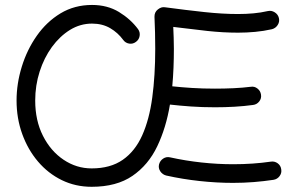

<svg xmlns="http://www.w3.org/2000/svg" viewBox="-20 -714 1181 764"><path d="M344.7 -43.9Q419.4 -43.9 468.5 -78.1Q517.6 -112.3 545.9 -175.5Q574.2 -238.8 585.9 -326.2Q597.7 -413.6 597.7 -520Q597.7 -584 594.7 -647Q594.2 -665.5 608.2 -676.5Q622.1 -687.5 636.2 -685.1Q721.2 -673.8 793.2 -666Q865.2 -658.2 927.2 -658.2Q959 -658.2 988.5 -660.9Q1018.1 -663.6 1045.4 -669.9Q1060.1 -673.3 1073.2 -665Q1086.4 -656.7 1089.8 -642.1Q1093.3 -627.4 1085 -614.5Q1076.7 -601.6 1062 -597.7Q1029.3 -590.3 995.6 -587.2Q961.9 -584 927.2 -584Q868.7 -584 805.4 -590.8Q742.2 -597.7 669.4 -606.9Q670.4 -585.9 671.1 -563.7Q671.9 -541.5 671.9 -520Q671.9 -482.4 670.4 -444.8Q668.9 -407.2 665.5 -370.6Q701.2 -366.7 744.1 -364Q787.1 -361.3 835.4 -361.3Q873 -361.3 909.4 -363Q945.8 -364.7 978 -368.7Q992.7 -371.1 1004.6 -361.6Q1016.6 -352.1 1018.6 -337.4Q1021 -322.3 1011.5 -310.3Q1002 -298.3 987.3 -296.4Q951.7 -291.5 913.3 -289.3Q875 -287.1 835.4 -287.1Q784.7 -287.1 739.5 -290.3Q694.3 -293.5 656.2 -297.9Q641.1 -206.1 605.7 -131.8Q570.3 -57.6 507.1 -14.2Q443.8 29.3 344.7 29.3Q280.3 29.3 225.8 2.7Q171.4 -23.9 131.1 -71.3Q90.8 -118.7 68.4 -180.9Q45.9 -243.2 45.9 -314Q45.9 -381.3 66.7 -448.7Q87.4 -516.1 126.5 -571.8Q165.5 -627.4 220.9 -660.9Q276.4 -694.3 346.2 -694.3Q407.2 -694.3 453.4 -666.3Q499.5 -638.2 529.3 -598.1Q538.1 -585.9 535.6 -571Q533.2 -556.2 521 -547.4Q508.8 -538.1 493.9 -540.5Q479 -543 470.2 -555.2Q449.2 -584 418.2 -602.1Q387.2 -620.1 346.2 -620.1Q299.3 -620.1 258.5 -595Q217.8 -569.8 186.5 -526.9Q155.3 -483.9 137.7 -429Q120.1 -374 120.1 -314Q120.1 -234.4 150.9 -173.6Q181.6 -112.8 232.9 -78.4Q284.2 -43.9 344.7 -43.9ZM612.8 -59.6Q616.7 -74.7 629.4 -83Q642.1 -91.3 656.7 -87.9Q718.8 -74.2 782.2 -67.4Q845.7 -60.5 907.7 -60.5Q986.8 -60.5 1057.6 -70.8Q1072.8 -73.2 1085 -64.2Q1097.2 -55.2 1099.1 -40Q1101.6 -25.4 1092.5 -13.2Q1083.5 -1 1068.4 1.5Q1029.8 7.3 989.7 10.5Q949.7 13.7 907.7 13.7Q841.8 13.7 774.2 6.3Q706.5 -1 641.1 -15.6Q626.5 -19.5 617.9 -32.2Q609.4 -44.9 612.8 -59.6Z"/></svg>

Font: Mikhak-FD Regular
Style: FD-Regular
Weight: 400
Designer: Amin Abedi
Version: Version 3.2